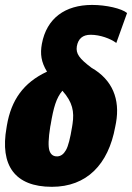

<svg xmlns="http://www.w3.org/2000/svg" viewBox="-32 -738 528 767"><path d="M175.3 8.3C314.5 8.3 400.9 -81.1 428.2 -231L431.6 -248.5C447.8 -340.8 418 -418.9 333.5 -467.3C284.2 -504.4 270.5 -523.9 274.9 -552.7C280.3 -583.5 298.3 -599.1 330.1 -599.1C367.7 -599.1 409.2 -584 432.6 -566.4L475.6 -686C454.1 -704.1 392.1 -718.3 335.9 -718.3C228 -718.3 154.3 -665 135.3 -563C127.9 -522.5 132.3 -490.2 155.8 -451.7C61 -407.7 12.7 -337.4 -4.4 -237.3L-5.9 -228C-32.7 -77.6 26.9 8.3 175.3 8.3ZM165.5 -136.2C160.2 -152.3 161.1 -184.6 168.9 -232.9L170.4 -240.2C181.6 -308.1 192.9 -347.2 217.3 -375.5C258.3 -329.6 265.1 -292 257.8 -243.2L255.9 -231C248.5 -185.5 240.7 -154.3 231.4 -138.2C222.2 -122.1 210.9 -113.8 196.8 -113.3C181.6 -112.8 170.9 -120.1 165.5 -136.2Z"/></svg>

Font: Roboto Flex Super Cond Black
Style: Italic
Weight: 900
Width: 3
Italic angle: -10°
Designer: Berlow after Robertson
Foundry: Google
Version: Version 3.200;Glyphs 3.3 (3311)